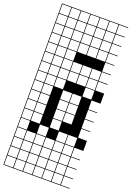

<svg xmlns="http://www.w3.org/2000/svg" viewBox="-234 -1083 1006 1468"><g transform="rotate(20 269.0 -349.0)"><path d="M0 307.7V-1004.8H538.5V-1000H466.3V-927.9H538.5V-923.1H466.3V-851H538.5V-846.2H466.3V-774H538.5V-769.2H466.3V-697.1H538.5V-692.3H466.3V-620.2H538.5V-615.4H466.3V-543.3H538.5V-538.5H466.3V-466.3H538.5V-384.6H466.3V-312.5H538.5V-307.7H466.3V-235.6H538.5V-230.8H466.3V-158.7H538.5V-153.8H466.3V-81.7H538.5V0H466.3V72.1H538.5V76.9H466.3V149H538.5V153.8H466.3V226H538.5V230.8H466.3V302.9H538.5V307.7ZM389.4 -927.9H461.5V-1000H389.4ZM312.5 -927.9H384.6V-1000H312.5ZM235.6 -927.9H307.7V-1000H235.6ZM158.7 -927.9H230.8V-1000H158.7ZM81.7 -927.9H153.8V-1000H81.7ZM4.8 -927.9H76.9V-1000H4.8ZM389.4 -851H461.5V-923.1H389.4ZM312.5 -851H384.6V-923.1H312.5ZM235.6 -851H307.7V-923.1H235.6ZM158.7 -851H230.8V-923.1H158.7ZM81.7 -851H153.8V-923.1H81.7ZM4.8 -851H76.9V-923.1H4.8ZM389.4 -774H461.5V-846.2H389.4ZM312.5 -774H384.6V-846.2H312.5ZM235.6 -774H307.7V-846.2H235.6ZM158.7 -774H230.8V-846.2H158.7ZM4.8 -774H76.9V-846.2H4.8ZM81.7 -774H153.8V-846.2H81.7ZM158.7 -697.1H230.8V-769.2H158.7ZM389.4 -697.1H461.5V-769.2H389.4ZM235.6 -697.1H307.7V-769.2H235.6ZM81.7 -697.1H153.8V-769.2H81.7ZM4.8 -697.1H76.9V-769.2H4.8ZM312.5 -697.1H384.6V-769.2H312.5ZM81.7 -620.2H153.8V-692.3H81.7ZM4.8 -620.2H76.9V-692.3H4.8ZM158.7 -620.2H230.8V-692.3H158.7ZM235.6 -543.3H307.7V-615.4H235.6ZM81.7 -543.3H153.8V-615.4H81.7ZM389.4 -543.3H461.5V-615.4H389.4ZM312.5 -543.3H384.6V-615.4H312.5ZM4.8 -543.3H76.9V-615.4H4.8ZM158.7 -543.3H230.8V-615.4H158.7ZM235.6 -466.3H307.7V-538.5H235.6ZM81.7 -466.3H153.8V-538.5H81.7ZM389.4 -466.3H461.5V-538.5H389.4ZM4.8 -466.3H76.9V-538.5H4.8ZM158.7 -466.3H230.8V-538.5H158.7ZM312.5 -466.3H384.6V-538.5H312.5ZM158.7 -389.4H230.8V-461.5H158.7ZM4.8 -389.4H76.9V-461.5H4.8ZM81.7 -389.4H153.8V-461.5H81.7ZM389.4 -389.4H461.5V-461.5H389.4ZM4.8 -312.5H76.9V-384.6H4.8ZM81.7 -312.5H153.8V-384.6H81.7ZM312.5 -312.5H384.6V-384.6H312.5ZM235.6 -312.5H307.7V-384.6H235.6ZM312.5 -235.6H384.6V-307.7H312.5ZM4.8 -235.6H76.9V-307.7H4.8ZM81.7 -235.6H153.8V-307.7H81.7ZM235.6 -235.6H307.7V-307.7H235.6ZM312.5 -158.7H384.6V-230.8H312.5ZM4.8 -158.7H76.9V-230.8H4.8ZM235.6 -158.7H307.7V-230.8H235.6ZM81.7 -158.7H153.8V-230.8H81.7ZM4.8 -81.7H76.9V-153.8H4.8ZM235.6 -81.7H307.7V-153.8H235.6ZM81.7 -81.7H153.8V-153.8H81.7ZM76.9 -76.9H4.8V-4.8H76.9ZM312.5 -4.8H384.6V-76.9H312.5ZM158.7 -4.8H230.8V-76.9H158.7ZM389.4 -4.8H461.5V-76.9H389.4ZM235.6 72.1H307.7V0H235.6ZM312.5 72.1H384.6V0H312.5ZM158.7 72.1H230.8V0H158.7ZM4.8 72.1H76.9V0H4.8ZM389.4 72.1H461.5V0H389.4ZM81.7 72.1H153.8V0H81.7ZM312.5 149H384.6V76.9H312.5ZM235.6 149H307.7V76.9H235.6ZM158.7 149H230.8V76.9H158.7ZM4.8 149H76.9V76.9H4.8ZM389.4 149H461.5V76.9H389.4ZM81.7 149H153.8V76.9H81.7ZM312.5 226H384.6V153.8H312.5ZM235.6 226H307.7V153.8H235.6ZM81.7 226H153.8V153.8H81.7ZM389.4 226H461.5V153.8H389.4ZM158.7 226H230.8V153.8H158.7ZM4.8 226H76.9V153.8H4.8ZM312.5 302.9H384.6V230.8H312.5ZM235.6 302.9H307.7V230.8H235.6ZM389.4 302.9H461.5V230.8H389.4ZM158.7 302.9H230.8V230.8H158.7ZM81.7 302.9H153.8V230.8H81.7ZM4.8 302.9H76.9V230.8H4.8Z"/></g></svg>

Font: Jacquarda Bastarda 9 Charted
Style: Regular
Weight: 400
Designer: Sarah Cadigan-Fried
Version: Version 1.000; ttfautohint (v1.8.4.7-5d5b)